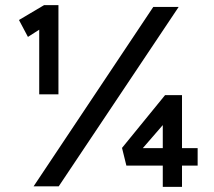

<svg xmlns="http://www.w3.org/2000/svg" viewBox="-20 -727 833 749"><path d="M133 -633 139 -615 89 -583 54 -649 152 -707H208V-359H171Q161 -359 152 -359Q143 -359 133 -359ZM111 0 578 -700H677L209 0ZM690 -149H751V-81H690V2H615V-81H473L456 -150L624 -356H690ZM615 -149V-239L537 -149Z"/></svg>

Font: Our Lexend
Style: Regular
Weight: 400
Designer: Bonnie Shaver-Troup, Thomas Jockin
Foundry: Lexend
Version: Version 1.007